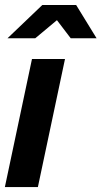

<svg xmlns="http://www.w3.org/2000/svg" viewBox="-22 -761 413 781"><path d="M-2.2 0 108.1 -521H242.4L132.1 0ZM8.5 -605.3 150.1 -740.6H287.8L370.9 -605.3H265.7L209.6 -678.9L121.3 -605.3Z"/></svg>

Font: Red Hat Display VF
Style: Italic
Weight: 300
Italic angle: -12°
Designer: Pentagram, MCKL
Foundry: Pentagram, MCKL
Version: Version 1.023